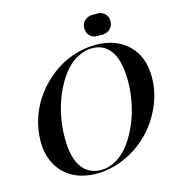

<svg xmlns="http://www.w3.org/2000/svg" viewBox="-129 -1010 1041 1133"><g transform="rotate(-15 391.5 -444.0)"><path d="M324.2 12.2Q244.1 12.2 182.9 -18.6Q121.6 -49.3 86.2 -110.8Q50.8 -172.4 50.8 -256.8Q50.8 -330.6 74.7 -401.1Q98.6 -471.7 142.1 -529.5Q185.5 -587.4 242.4 -631.3Q299.3 -675.3 369.1 -699.7Q439 -724.1 511.2 -724.1Q632.8 -724.1 708 -652.8Q783.2 -581.5 783.2 -454.1Q783.2 -363.8 745.1 -277.8Q707 -191.9 644.5 -128.4Q582 -64.9 497.3 -26.4Q412.6 12.2 324.2 12.2ZM193.8 -241.2Q193.8 -118.7 236.1 -60.3Q278.3 -2 352.1 -2Q402.8 -2 449 -29.8Q495.1 -57.6 529.5 -105Q564 -152.3 589.6 -212.4Q615.2 -272.5 628.2 -338.6Q641.1 -404.8 641.1 -469.2Q641.1 -591.3 600.1 -650.6Q559.1 -710 486.8 -710Q435.1 -710 387.9 -681.9Q340.8 -653.8 306.2 -606.4Q271.5 -559.1 245.6 -498.8Q219.7 -438.5 206.8 -372.1Q193.8 -305.7 193.8 -241.2ZM472.2 -835.9Q472.2 -863.8 491.9 -881.8Q511.7 -899.9 543 -899.9Q551.3 -899.9 555.2 -898.9Q560.1 -899.9 568.8 -899.9Q596.7 -899.9 614.7 -882.3Q632.8 -864.7 632.8 -836.9Q632.8 -807.6 613 -789.3Q593.3 -771 563 -771Q553.7 -771 549.8 -772Q545.9 -771 537.1 -771Q508.3 -771 490.2 -788.8Q472.2 -806.6 472.2 -835.9Z"/></g></svg>

Font: Nyght Serif Medium Italic
Style: Regular
Weight: 500
Italic angle: -16°
Designer: Maksym Kobuzan
Version: Version 0.410;Glyphs 3.1.2 (3151)